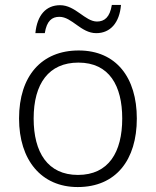

<svg xmlns="http://www.w3.org/2000/svg" viewBox="-20 -746 630 776"><path d="M123 -612H161C169 -662 190 -678 220 -678C271 -678 307 -612 369 -612C426 -612 463 -654 469 -726H432C424 -676 402 -659 372 -659C324 -659 285 -725 223 -725C166 -725 130 -685 123 -612ZM533 -267C533 -432 450 -542 298 -542C148 -542 57 -439 57 -267C57 -99 147 10 294 10C449 10 533 -100 533 -267ZM116 -267C116 -408 177 -493 297 -493C422 -493 474 -399 474 -267C474 -131 419 -39 295 -39C173 -39 116 -130 116 -267Z"/></svg>

Font: Noto Sans Bengali Light
Style: Regular
Weight: 300
Designer: Jelle Bosma - Monotype Design Team
Foundry: Monotype Imaging Inc.
Version: Version 2.003